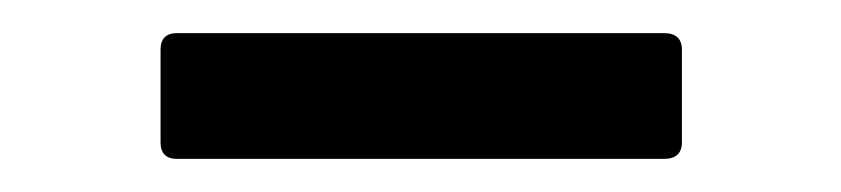

<svg xmlns="http://www.w3.org/2000/svg" viewBox="-20 -384 508 116"><path d="M87 -288Q77 -288 77 -298V-354Q77 -364 87 -364H381Q392 -364 392 -354V-298Q392 -288 381 -288Z"/></svg>

Font: LINE Seed Sans App
Style: Regular
Weight: 400
Designer: LINE VX Design & Dalton Maag Ltd & Sandoll Inc
Foundry: Dalton Maag Ltd
Version: Version 1.003